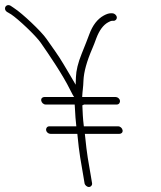

<svg xmlns="http://www.w3.org/2000/svg" viewBox="-81 -699 641 766"><path d="M286.3 32 281.3 2C271.3 -58.1 266.7 -73.3 257.5 -165H395.5C403.7 -165 409.5 -171.1 408.1 -179.5C406.7 -187.8 398.7 -195 390.5 -195H253.5C249.2 -228.3 248.9 -251.2 247.5 -279C249.2 -279 251.4 -280 254 -282H385C393.2 -282 398.8 -289.2 397.5 -297.5C396.1 -305.9 388.2 -312 380 -312H247L246.9 -313C248.1 -338 251.1 -348.4 252 -378C253.5 -412 265.2 -454.5 287.3 -505.5C292.4 -517.2 297.6 -530.7 303.1 -546C315.2 -578.1 331 -599.4 350.4 -610C357.7 -614 362.7 -616 365.4 -616H372.4C380.3 -616 386.2 -623.1 384.9 -631C383.6 -638.9 375.3 -646 367.4 -646H360.4C353.1 -646 343.9 -643 332.9 -637C307.7 -623.2 288.3 -598.1 275 -561.5C269.3 -545.8 259.2 -520.2 244.8 -484.5C230.4 -448.9 222.8 -417.7 221.9 -391L220.9 -361C205.4 -388.3 190.9 -411.6 172.8 -442.5C151.5 -479 127.7 -510.1 104.4 -544C83.2 -574.8 6.8 -646.4 -23.9 -666L-38.6 -676C-57.3 -686.4 -70.7 -663.2 -52.4 -651L-36.9 -642C-7.7 -622.5 60.9 -557.9 81.5 -528.5C115.3 -480 169.6 -400.2 198.7 -340.9C207.2 -323.7 212.6 -314.1 215 -312H96C87.8 -312 82.1 -305.9 83.5 -297.5C84.8 -289.2 92.9 -282 101 -282H217C219 -241.7 221.2 -212.7 223.5 -195H115.5C107.3 -195 101.7 -187.8 103.1 -179.5C104.5 -171.1 112.3 -165 120.5 -165H227.5C235.5 -80.9 241.6 -56.7 251.3 2L256.3 32C257.6 39.9 265.9 47 273.8 47C281.7 47 287.6 39.9 286.3 32Z"/></svg>

Font: MewTooHand
Style: Lta
Weight: 400
Designer: Mew Too, Robert Jablonski
Version: Version 0.77